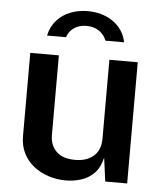

<svg xmlns="http://www.w3.org/2000/svg" viewBox="-52 -761 685 816"><g transform="rotate(5 290.5 -352.5)"><path d="M259 10Q221 10 185.8 -1.2Q150.5 -12.5 122.5 -34.2Q94.5 -56 78 -88Q61.5 -120 61.5 -162.5V-517H183.5V-176.5Q183.5 -134.5 210.2 -107.5Q237 -80.5 291 -80.5Q340 -80.5 369.5 -106.2Q399 -132 399 -180.5V-517H520V0H426.5L413 -101Q403.5 -58.5 379.8 -34.2Q356 -10 324.2 0Q292.5 10 259 10ZM455 -596.5Q447 -634.5 423.2 -661Q399.5 -687.5 365.2 -701.2Q331 -715 290 -715Q250.5 -715 216.2 -701.8Q182 -688.5 158.2 -662Q134.5 -635.5 126 -596.5H207Q214.5 -621 236.2 -636.5Q258 -652 290 -652Q321.5 -652 344 -636.5Q366.5 -621 375 -596.5Z"/></g></svg>

Font: Public Sans SemiBold
Style: Regular
Weight: 600
Designer: The Public Sans Project Authors: Dan O. Williams and USWDS (Libre Franklin designed by Pablo Impallari and Rodrigo Fuenz
Version: Version 1.007